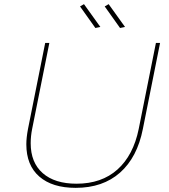

<svg xmlns="http://www.w3.org/2000/svg" viewBox="-20 -906 814 926"><path d="M669 -284Q642 -147 559 -73.5Q476 0 345 0Q232 0 169.5 -54.5Q107 -109 107 -210Q107 -242 115 -284L198 -699H218L135 -284Q128 -249 128 -215Q128 -122 186 -71Q244 -20 349 -20Q470 -20 546.5 -88.5Q623 -157 649 -284L732 -699H752ZM385 -886 464 -776 440 -771 366 -875ZM504 -886 583 -776 559 -771 485 -875Z"/></svg>

Font: Gontserrat Thin
Style: Italic
Weight: 250
Italic angle: -11.3°
Designer: Julieta Ulanovsky
Foundry: Julieta Ulanovsky
Version: Version 6.001